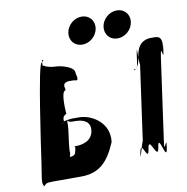

<svg xmlns="http://www.w3.org/2000/svg" viewBox="-108 -1148 1242 1273"><g transform="rotate(-10 513.5 -512.0)"><path d="M525 -1044C576 -1044 611 -1003 604 -952C597 -901 550 -860 499 -860C448 -860 413 -901 420 -952C427 -1003 474 -1044 525 -1044ZM762 -1044C813 -1044 848 -1003 841 -952C834 -901 787 -860 736 -860C685 -860 650 -901 657 -952C664 -1003 711 -1044 762 -1044ZM955 -825C995 -825 1034 -833 1021 -742C1007 -642 1037 -840 1023 -740C1008 -630 1013 -802 996 -684L920 -141C903 -23 946 -195 931 -85C917 15 943 -184 929 -84C916 7 890 -204 876 -103C862 -3 824 -203 810 -103C796 -1 768 -193 753 -84C739 16 765 -185 751 -85C738 6 791 -223 779 -141L855 -684C843 -602 856 -831 843 -740C829 -640 831 -639 808 -639C793 -630 837 -620 851 -722C865 -822 932 -825 955 -825ZM96 -141C79 -23 66 11 93 20C93 20 54 18 90 18C101 8 97 0 151 0H339C460 0 523 -62 577 -190C595 -318 478 -389 394 -389H347C329 -389 261 -379 288 -370C288 -370 250 -371 286 -371C297 -381 275 -409 314 -427C314 -427 300 -581 336 -581C339 -599 315 -628 362 -637H402C431 -627 432 -639 421 -682C427 -724 334 -748 294 -748C276 -748 234 -756 225 -766C211 -766 213 -769 218 -806C218 -806 237 -806 211 -788C188 -788 110 -241 96 -141ZM309 -322C314 -358 309 -373 312 -378C312 -378 309 -380 315 -380C318 -375 326 -369 342 -369H362C418 -369 467 -350 458 -287C449 -223 388 -205 339 -205H326C336 -205 335 -192 327 -166C324 -145 304 -141 286 -141C291 -146 293 -160 294 -170C288 -170 305 -295 309 -322Z"/></g></svg>

Font: Hussar Przerywany
Style: Obl
Weight: 400
Foundry: Cannot Into Space Fonts
Version: Version 0.982